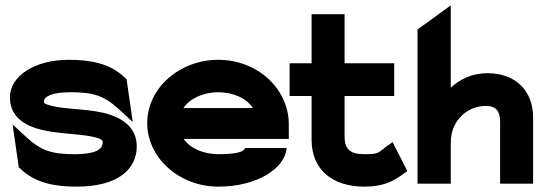

<svg xmlns="http://www.w3.org/2000/svg" viewBox="-20 -685 2034 716"><path d="M17 -322C17 -234 98 -205 170 -194C227 -185 296 -184 338 -172C359 -166 363 -163 363 -154C363 -127 333 -110 260 -110C174 -110 135 -122 79 -173L27 -221L50 -61L57 -55C114 0 191 11 266 11C424 11 490 -57 490 -139C490 -206 442 -240 391 -257C321 -281 224 -275 166 -292C145 -298 144 -300 144 -307C144 -325 174 -341 242 -341C328 -341 367 -329 423 -278L475 -230L452 -390L445 -396C388 -451 311 -462 236 -462C110 -462 17 -402 17 -322Z M529 -226C529 -95 650 11 794 11C939 11 1043 -57 1049 -133H894C889 -112 829 -110 794 -110C737 -110 688 -133 665 -167H1057V-221C1057 -355 939 -462 794 -462C650 -462 529 -357 529 -226ZM664 -282C686 -316 736 -341 794 -341C852 -341 901 -317 923 -282Z M1060 -327H1142V-160C1144 -54 1217 11 1339 11C1413 11 1448 -11 1481 -34L1499 -47L1444 -155L1420 -138C1389 -115 1395 -110 1339 -110C1285 -110 1265 -129 1265 -176V-327H1450V-449H1265V-632H1142V-449H1060Z M1537 0H1661V-154C1661 -197 1678 -230 1701 -253C1721 -273 1753 -290 1792 -290C1829 -290 1845 -271 1845 -230V0H1968V-248C1968 -341 1908 -412 1798 -412C1740 -412 1696 -390 1661 -358V-665L1537 -575Z"/></svg>

Font: Charger Sport
Style: Ult
Weight: 1000
Designer: Jasper
Foundry: Cannot Into Space Fonts
Version: Version 1.1